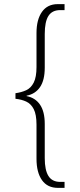

<svg xmlns="http://www.w3.org/2000/svg" viewBox="-20 -780 388 931"><path d="M261 131Q210 131 183.5 93.5Q157 56 157 -10V-175Q157 -225 143.5 -251Q130 -277 107 -287.5Q84 -298 55 -301V-328Q84 -332 107 -342.5Q130 -353 143.5 -379.5Q157 -406 157 -455V-620Q157 -685 183.5 -722.5Q210 -760 260 -760H293V-731H272Q233 -731 215 -703Q197 -675 197 -615V-452Q197 -391 174 -357.5Q151 -324 109 -316V-314Q151 -306 174 -272.5Q197 -239 197 -179V-13Q197 45 215 73.5Q233 102 272 102H293V131Z"/></svg>

Font: Noto Serif Khmer Condensed ExtraLight
Style: Regular
Weight: 250
Width: 3
Designer: Danh Hong and the Monotype Design Team
Foundry: Monotype Imaging Inc.
Version: Version 2.004